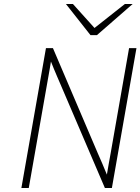

<svg xmlns="http://www.w3.org/2000/svg" viewBox="-20 -941 703 961"><path d="M87 0 210 -700H245L469 -175Q480.5 -149.5 492.2 -121.8Q504 -94 515 -67Q519.5 -94 524.5 -122.5Q529.5 -151 534 -175L626 -700H663L540 0H505L281 -523Q273.5 -540 265.8 -558.2Q258 -576.5 250.2 -595.2Q242.5 -614 235 -633Q232 -614.5 228.8 -595.5Q225.5 -576.5 222.2 -558Q219 -539.5 216 -523L124 0ZM433 -765 310 -921H345L453 -801L605 -921H644L465 -765Z"/></svg>

Font: Overpass Thin
Style: Italic
Weight: 250
Italic angle: -10°
Designer: Delve Withrington, Dave Bailey, Thomas Jockin
Foundry: Delve Fonts LLC
Version: Version 4.000